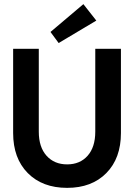

<svg xmlns="http://www.w3.org/2000/svg" viewBox="-20 -896 670 928"><path d="M263.5 -688 224 -741.5 383 -876 445.5 -796.5ZM440.5 -660H564.5V-253Q564.5 -131 494 -59.5Q423.5 12 304.5 12Q185 12 114.2 -59.5Q43.5 -131 43.5 -253V-660H167.5V-259.5Q167.5 -185 205 -143.2Q242.5 -101.5 304.5 -101.5Q366.5 -101.5 403.5 -143.2Q440.5 -185 440.5 -259.5Z"/></svg>

Font: League Spartan SemiBold
Style: Regular
Weight: 600
Foundry: The League of Moveable Type
Version: Version 2.002